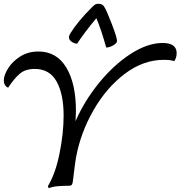

<svg xmlns="http://www.w3.org/2000/svg" viewBox="-23 -981 953 1014"><path d="M910 -700Q910 -687 906 -675.5Q902 -664 897 -658Q879 -665 842 -665Q734 -665 636.5 -591.5Q539 -518 470.5 -398.5Q402 -279 378 -147Q373 -117 365 -49L361 -18Q359 -7 354.5 -3.5Q350 0 342 0Q308 0 280.5 2.5Q253 5 235 13Q230 6 230 2Q270 -64 291.5 -171Q313 -278 313 -370Q313 -484 276 -550.5Q239 -617 160 -617Q112 -617 82.5 -592.5Q53 -568 20 -518Q9 -522 3 -532.5Q-3 -543 -3 -556Q-3 -583 19.5 -619.5Q42 -656 83.5 -682.5Q125 -709 180 -709Q276 -709 327 -624.5Q378 -540 378 -395Q378 -377 376 -341Q422 -447 499.5 -542.5Q577 -638 666.5 -696Q756 -754 836 -754Q910 -754 910 -700ZM595 -765Q595 -753 575 -741.5Q555 -730 538 -730Q510 -829 486 -885Q424 -811 384 -750Q366 -752 353 -762.5Q340 -773 341 -786Q342 -795 350 -807Q387 -867 461 -941Q474 -954 480 -957.5Q486 -961 497 -961Q518 -961 527 -946Q541 -924 568 -853Q595 -782 595 -765Z"/></svg>

Font: Charmonman
Style: Bold
Weight: 700
Designer: Ekaluck Peanpanawate
Foundry: Cadson Demak Co.,Ltd.
Version: Version 1.000; ttfautohint (v1.6)